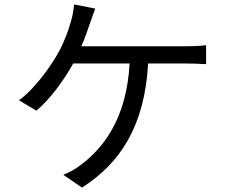

<svg xmlns="http://www.w3.org/2000/svg" viewBox="-20 -812 1040 871"><path d="M412 -773 316 -792C314 -766 309 -738 301 -712C290 -674 272 -622 244 -572C210 -511 138 -409 66 -357L145 -310C204 -358 271 -449 312 -524H568C554 -270 446 -139 348 -65C326 -47 295 -30 267 -19L352 39C524 -71 636 -238 652 -524H821C844 -524 883 -523 915 -521V-607C886 -603 846 -602 821 -602H349C365 -638 377 -674 387 -703C394 -724 404 -750 412 -773Z"/></svg>

Font: Noto Sans KR
Style: Regular
Weight: 400
Designer: Ryoko NISHIZUKA 西塚涼子 (kana, bopomofo & ideographs); Paul D. Hunt (Latin, Greek & Cyrillic); Sandoll Communications 산돌커뮤니
Foundry: Adobe
Version: Version 2.004;hotconv 1.0.118;makeotfexe 2.5.65603